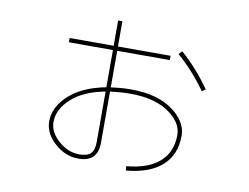

<svg xmlns="http://www.w3.org/2000/svg" viewBox="-74 -737 1148 884"><g transform="rotate(10 500.0 -295.0)"><path d="M711 -528 725 -544Q799 -480 862 -390L846 -378Q785 -464 711 -528ZM430 -323Q481 -330 524 -330Q646 -330 718 -278.5Q790 -227 790 -160Q790 -71 732.5 -19.5Q675 32 565 42L563 22Q664 13 717 -33.5Q770 -80 770 -160Q770 -219 703.5 -264.5Q637 -310 524 -310Q481 -310 430 -303V-64Q430 26 340 26Q278 26 228 -19.5Q178 -65 178 -120Q178 -187 239 -243Q300 -299 410 -320V-494H204V-514H410V-632H430V-514H676V-494H430ZM410 -300Q309 -281 253.5 -230.5Q198 -180 198 -120Q198 -73 243 -33.5Q288 6 340 6Q378 6 394 -10Q410 -26 410 -64Z"/></g></svg>

Font: M PLUS 1p Thin
Style: Regular
Weight: 250
Version: Version 1.062